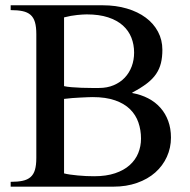

<svg xmlns="http://www.w3.org/2000/svg" viewBox="-20 -700 712 720"><path d="M116.2 -571.8Q116.2 -599.1 111.1 -616.7Q106 -634.3 94.5 -644.3Q83 -654.3 64.7 -658.2Q46.4 -662.1 20 -662.1V-680.2H365.2Q414.6 -680.2 455.8 -668Q497.1 -655.8 526.6 -633.8Q556.2 -611.8 572.5 -581.1Q588.9 -550.3 588.9 -513.2Q588.9 -485.4 583.5 -463.4Q578.1 -441.4 565.4 -422.6Q552.7 -403.8 530.8 -387Q508.8 -370.1 476.1 -353V-351.1Q508.8 -345.2 535.6 -331.3Q562.5 -317.4 581.5 -295.9Q600.6 -274.4 610.8 -246.3Q621.1 -218.3 621.1 -184.1Q621.1 -145.5 605.7 -111.8Q590.3 -78.1 562.3 -53.2Q534.2 -28.3 494.1 -14.2Q454.1 0 404.8 0H20V-18.1Q46.4 -18.1 64.7 -22Q83 -25.9 94.5 -35.9Q106 -45.9 111.1 -63.2Q116.2 -80.6 116.2 -107.9ZM220.2 -377Q230.5 -374.5 248.5 -373Q266.6 -371.6 286.1 -370.8Q305.7 -370.1 323.5 -370.1Q341.3 -370.1 351.1 -370.1Q382.3 -370.1 406.7 -380.6Q431.2 -391.1 448 -408.9Q464.8 -426.8 473.9 -450.9Q482.9 -475.1 482.9 -502.9Q482.9 -532.7 472.7 -558.8Q462.4 -585 440.7 -604.5Q418.9 -624 385.3 -635Q351.6 -646 305.2 -646Q292.5 -646 269.5 -643.8Q246.6 -641.6 220.2 -634.8ZM220.2 -49.8Q229 -47.4 242.7 -45.4Q256.3 -43.5 271.7 -42Q287.1 -40.5 303 -39.8Q318.8 -39.1 333 -39.1Q378.4 -39.1 411.6 -50.3Q444.8 -61.5 466.3 -80.8Q487.8 -100.1 498.3 -125.7Q508.8 -151.4 508.8 -180.2Q508.8 -212.4 499 -240.7Q489.3 -269 467.8 -290.3Q446.3 -311.5 411.6 -323.7Q377 -335.9 327.1 -335.9Q320.8 -335.9 308.8 -335.4Q296.9 -335 282.2 -334.2Q267.6 -333.5 251.2 -332.3Q234.9 -331.1 220.2 -329.1Z"/></svg>

Font: Chandrasa
Style: Regular
Weight: 400
Designer: R.S. Wihananto
Foundry: R.S. Wihananto
Version: Version 2.0.1